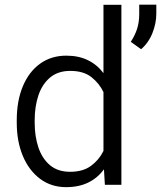

<svg xmlns="http://www.w3.org/2000/svg" viewBox="-20 -770 673 800"><path d="M49.8 -258.8V-269Q49.8 -350.1 75.2 -410.6Q100.6 -471.2 147 -504.6Q193.4 -538.1 256.3 -538.1Q308.1 -538.1 346.7 -519Q385.3 -500 411.1 -465.3V-750H485.8V0H417L413.1 -64.5Q387.2 -28.8 347.9 -9.5Q308.6 9.8 255.4 9.8Q193.4 9.8 147 -24.9Q100.6 -59.6 75.2 -120.1Q49.8 -180.7 49.8 -258.8ZM124.5 -269V-258.8Q124.5 -201.7 140.1 -155.3Q155.8 -108.9 188.5 -81.5Q221.2 -54.2 272 -54.2Q325.7 -54.2 359.1 -78.9Q392.6 -103.5 411.1 -141.1V-386.2Q394 -422.4 361.1 -448.5Q328.1 -474.6 272.9 -474.6Q221.7 -474.6 188.7 -447Q155.8 -419.4 140.1 -372.8Q124.5 -326.2 124.5 -269ZM631.3 -750.5V-712.4Q631.3 -673.8 615.5 -633.1Q599.6 -592.3 567.9 -564.9L524.9 -595.7Q542.5 -622.6 551.3 -650.1Q560.1 -677.7 560.1 -711.4V-750.5Z"/></svg>

Font: Vazirmatn RD Light
Style: Regular
Weight: 300
Designer: Saber Rastikerdar
Foundry: Saber Rastikerdar
Version: Version 32.102